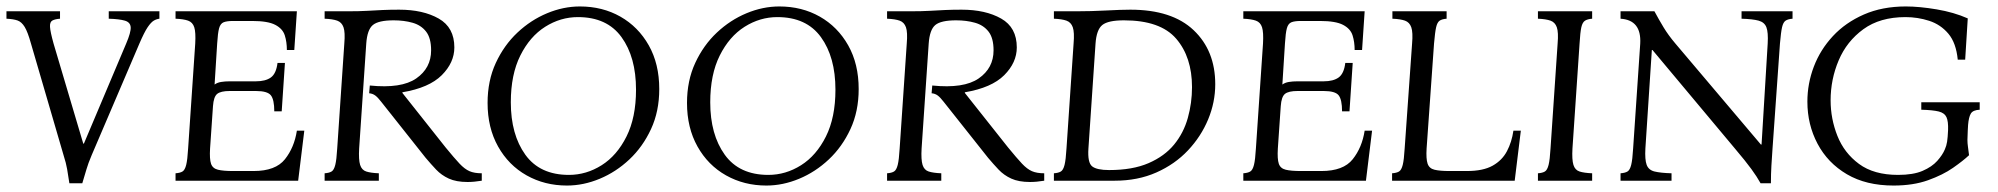

<svg xmlns="http://www.w3.org/2000/svg" viewBox="-22 -560 6193 595"><path d="M193 8Q189 -18 186 -36Q183 -54 175 -79L74 -425Q64 -461 54.5 -476.5Q45 -492 32.5 -496.5Q20 -501 -2 -502V-525H164V-502Q149 -501 140.5 -496.5Q132 -492 133 -476.5Q134 -461 144 -425L236 -115H238L369 -425Q384 -460 383 -475.5Q382 -491 365 -496Q348 -501 315 -502V-525H472V-502Q463 -501 454.5 -496Q446 -491 435.5 -475.5Q425 -460 410 -425L262 -79Q251 -53 246 -35.5Q241 -18 233 8Z M522 0V-23Q536 -24 543.5 -28.5Q551 -33 555 -49Q559 -65 561 -100L583 -425Q585 -460 580 -475.5Q575 -491 561 -496Q547 -501 522 -502V-525H898L890 -405H867Q867 -430 860.5 -450.5Q854 -471 831 -483Q808 -495 760 -495H700Q681 -495 671 -491Q661 -487 657 -472.5Q653 -458 651 -425L643 -298Q651 -304 663 -306Q675 -308 690 -308H771Q801 -308 817.5 -320Q834 -332 838 -365H861L851 -215H828Q828 -251 817.5 -264.5Q807 -278 771 -278H690Q662 -278 651 -269Q640 -260 638 -231L629 -100Q627 -67 632 -52.5Q637 -38 653.5 -34Q670 -30 700 -30H764Q832 -30 861 -66.5Q890 -103 898 -155H921L902 0Z M1427 4Q1392 4 1369 -6.5Q1346 -17 1329.5 -34.5Q1313 -52 1297 -71L1159 -245Q1149 -258 1141 -264Q1133 -270 1122 -271L1124 -295Q1222 -285 1268 -317Q1314 -349 1314 -404Q1314 -442 1298.5 -462Q1283 -482 1256.5 -489.5Q1230 -497 1198 -497Q1151 -497 1133.5 -482.5Q1116 -468 1113 -425L1091 -100Q1089 -65 1094 -49Q1099 -33 1113 -28.5Q1127 -24 1152 -23V0H984V-23Q998 -24 1005.5 -28.5Q1013 -33 1017 -49Q1021 -65 1023 -100L1045 -425Q1048 -460 1042.5 -475.5Q1037 -491 1023 -496Q1009 -501 984 -502V-525H1055Q1092 -525 1117 -526.5Q1142 -528 1164.5 -529Q1187 -530 1215 -530Q1289 -530 1337.5 -502.5Q1386 -475 1386 -413Q1386 -366 1347 -327Q1308 -288 1225 -274V-272L1359 -103Q1386 -70 1402 -53Q1418 -36 1433 -29.5Q1448 -23 1471 -23V0Q1459 2 1448 3Q1437 4 1427 4Z M1735 15Q1666 15 1610 -16.5Q1554 -48 1521.5 -106Q1489 -164 1489 -241Q1489 -310 1514.5 -365Q1540 -420 1581.5 -459Q1623 -498 1673.5 -519Q1724 -540 1775 -540Q1845 -540 1900.5 -508.5Q1956 -477 1988.5 -419.5Q2021 -362 2021 -284Q2021 -215 1995.5 -160Q1970 -105 1928.5 -66Q1887 -27 1836.5 -6Q1786 15 1735 15ZM1741 -18Q1795 -18 1842.5 -48Q1890 -78 1919.5 -137Q1949 -196 1949 -282Q1949 -383 1904 -445Q1859 -507 1769 -507Q1715 -507 1667.5 -477Q1620 -447 1590.5 -388Q1561 -329 1561 -243Q1561 -143 1606 -80.5Q1651 -18 1741 -18Z M2353 15Q2284 15 2228 -16.5Q2172 -48 2139.5 -106Q2107 -164 2107 -241Q2107 -310 2132.5 -365Q2158 -420 2199.5 -459Q2241 -498 2291.5 -519Q2342 -540 2393 -540Q2463 -540 2518.5 -508.5Q2574 -477 2606.5 -419.5Q2639 -362 2639 -284Q2639 -215 2613.5 -160Q2588 -105 2546.5 -66Q2505 -27 2454.5 -6Q2404 15 2353 15ZM2359 -18Q2413 -18 2460.5 -48Q2508 -78 2537.5 -137Q2567 -196 2567 -282Q2567 -383 2522 -445Q2477 -507 2387 -507Q2333 -507 2285.5 -477Q2238 -447 2208.5 -388Q2179 -329 2179 -243Q2179 -143 2224 -80.5Q2269 -18 2359 -18Z M3170 4Q3135 4 3112 -6.5Q3089 -17 3072.5 -34.5Q3056 -52 3040 -71L2902 -245Q2892 -258 2884 -264Q2876 -270 2865 -271L2867 -295Q2965 -285 3011 -317Q3057 -349 3057 -404Q3057 -442 3041.5 -462Q3026 -482 2999.5 -489.5Q2973 -497 2941 -497Q2894 -497 2876.5 -482.5Q2859 -468 2856 -425L2834 -100Q2832 -65 2837 -49Q2842 -33 2856 -28.5Q2870 -24 2895 -23V0H2727V-23Q2741 -24 2748.5 -28.5Q2756 -33 2760 -49Q2764 -65 2766 -100L2788 -425Q2791 -460 2785.5 -475.5Q2780 -491 2766 -496Q2752 -501 2727 -502V-525H2798Q2835 -525 2860 -526.5Q2885 -528 2907.5 -529Q2930 -530 2958 -530Q3032 -530 3080.5 -502.5Q3129 -475 3129 -413Q3129 -366 3090 -327Q3051 -288 2968 -274V-272L3102 -103Q3129 -70 3145 -53Q3161 -36 3176 -29.5Q3191 -23 3214 -23V0Q3202 2 3191 3Q3180 4 3170 4Z M3244 0V-23Q3258 -24 3265.5 -28.5Q3273 -33 3277 -49Q3281 -65 3283 -100L3305 -425Q3308 -460 3302.5 -475.5Q3297 -491 3283 -496Q3269 -501 3244 -502V-525H3313Q3359 -525 3406 -527.5Q3453 -530 3481 -530Q3610 -530 3677 -466.5Q3744 -403 3744 -299Q3744 -243 3722 -190Q3700 -137 3659.5 -94Q3619 -51 3561.5 -25.5Q3504 0 3432 0ZM3415 -33Q3488 -33 3537.5 -54.5Q3587 -76 3616.5 -112Q3646 -148 3659 -194.5Q3672 -241 3672 -290Q3672 -383 3623 -440Q3574 -497 3461 -497Q3412 -497 3394 -482.5Q3376 -468 3373 -425L3351 -100Q3348 -56 3362.5 -44.5Q3377 -33 3415 -33Z M3831 0V-23Q3845 -24 3852.5 -28.5Q3860 -33 3864 -49Q3868 -65 3870 -100L3892 -425Q3894 -460 3889 -475.5Q3884 -491 3870 -496Q3856 -501 3831 -502V-525H4207L4199 -405H4176Q4176 -430 4169.5 -450.5Q4163 -471 4140 -483Q4117 -495 4069 -495H4009Q3990 -495 3980 -491Q3970 -487 3966 -472.5Q3962 -458 3960 -425L3952 -298Q3960 -304 3972 -306Q3984 -308 3999 -308H4080Q4110 -308 4126.5 -320Q4143 -332 4147 -365H4170L4160 -215H4137Q4137 -251 4126.5 -264.5Q4116 -278 4080 -278H3999Q3971 -278 3960 -269Q3949 -260 3947 -231L3938 -100Q3936 -67 3941 -52.5Q3946 -38 3962.5 -34Q3979 -30 4009 -30H4073Q4141 -30 4170 -66.5Q4199 -103 4207 -155H4230L4211 0Z M4292 0V-23Q4306 -24 4313.5 -28.5Q4321 -33 4325 -49Q4329 -65 4331 -100L4354 -425Q4357 -460 4351.5 -475.5Q4346 -491 4332 -496Q4318 -501 4293 -502V-525H4461V-502Q4447 -501 4439.5 -496Q4432 -491 4428.5 -475.5Q4425 -460 4422 -425L4399 -100Q4397 -68 4402 -53Q4407 -38 4423.5 -34Q4440 -30 4470 -30H4524Q4574 -30 4603.5 -46.5Q4633 -63 4648 -91.5Q4663 -120 4668 -155H4691L4672 0Z M4744 0V-23Q4758 -24 4765.5 -28.5Q4773 -33 4777 -49Q4781 -65 4783 -100L4805 -425Q4808 -460 4802.5 -475.5Q4797 -491 4783 -496Q4769 -501 4744 -502V-525H4912V-502Q4898 -501 4890 -496Q4882 -491 4878.5 -475.5Q4875 -460 4873 -425L4851 -100Q4849 -65 4854 -49Q4859 -33 4873 -28.5Q4887 -24 4912 -23V0Z M5434 8Q5423 -12 5405.5 -36Q5388 -60 5355 -99L5099 -405H5097L5077 -100Q5075 -65 5081 -49Q5087 -33 5105.5 -28.5Q5124 -24 5158 -23V0H5000V-23Q5014 -24 5021.5 -28.5Q5029 -33 5033 -49Q5037 -65 5039 -100L5061 -425Q5065 -498 5000 -502V-525H5105Q5119 -499 5133.5 -475Q5148 -451 5170 -425L5435 -112H5437L5456 -425Q5458 -460 5452 -475.5Q5446 -491 5428 -496Q5410 -501 5375 -502V-525H5533V-502Q5519 -501 5511.5 -496Q5504 -491 5500.5 -475.5Q5497 -460 5494 -425L5471 -100Q5469 -72 5467.5 -46.5Q5466 -21 5466 8Z M5846 15Q5761 15 5701.5 -20Q5642 -55 5610.5 -114.5Q5579 -174 5579 -245Q5579 -301 5599 -353.5Q5619 -406 5658 -448Q5697 -490 5754 -515Q5811 -540 5884 -540Q5926 -540 5979.5 -531Q6033 -522 6076 -503L6068 -375H6045Q6040 -427 6016 -455.5Q5992 -484 5956.5 -495.5Q5921 -507 5883 -507Q5804 -507 5752.5 -469.5Q5701 -432 5676 -373Q5651 -314 5651 -249Q5651 -192 5672 -139Q5693 -86 5739 -52Q5785 -18 5860 -18Q5907 -18 5936 -30.5Q5965 -43 5981.5 -61.5Q5998 -80 6005 -97Q6010 -108 6012 -121Q6014 -134 6015 -157Q6016 -184 6010 -197Q6004 -210 5986 -214.5Q5968 -219 5932 -220V-243H6113V-220Q6092 -219 6085.5 -208Q6079 -197 6077 -173L6076 -155Q6075 -137 6075 -126.5Q6075 -116 6076.5 -106Q6078 -96 6080 -79Q6062 -62 6030.5 -40Q5999 -18 5953 -1.5Q5907 15 5846 15Z"/></svg>

Font: Bona Nova SC
Style: Italic
Weight: 400
Italic angle: -4°
Designer: Mateusz Machalski
Foundry: Capitalics
Version: Version 4.001; ttfautohint (v1.8.4.7-5d5b)